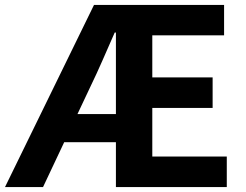

<svg xmlns="http://www.w3.org/2000/svg" viewBox="-29 -761 1000 781"><path d="M-8.7 0 353.3 -740.8H882.5V-617.3H590.5V-446.1H835.9V-321.9H590.5V-124.3H893.5V0H442.5V-628.8H437.7Q413.1 -572.8 388.7 -517.1Q364.3 -461.3 339.4 -409.9L146 0ZM162.7 -182.5V-296.9H522.1V-182.5Z"/></svg>

Font: Noto Sans JP
Style: Regular
Weight: 100
Designer: Ryoko NISHIZUKA 西塚涼子 (kana, bopomofo & ideographs); Paul D. Hunt (Latin, Greek & Cyrillic); Sandoll Communications 산돌커뮤니
Foundry: Adobe
Version: Version 2.004;hotconv 1.0.118;makeotfexe 2.5.65603